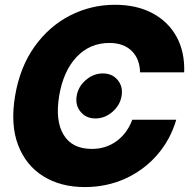

<svg xmlns="http://www.w3.org/2000/svg" viewBox="-20 -759 779 791"><path d="M329.1 11.7Q230.5 11.7 158.7 -32.7Q86.9 -77.1 54.7 -161.1Q22.5 -245.1 42 -363.3Q62 -482.4 122.1 -566.7Q182.1 -650.9 268.6 -695.1Q355 -739.3 453.6 -739.3Q543.5 -739.3 608.6 -704.3Q673.8 -669.4 707.8 -606.9Q741.7 -544.4 738.8 -460.9H557.1Q555.7 -517.1 522.2 -549.6Q488.8 -582 430.7 -582Q349.6 -582 295.2 -523.9Q240.7 -465.8 223.6 -363.3Q207 -261.2 242.2 -203.4Q277.3 -145.5 358.4 -145.5Q416.5 -145.5 460.4 -177.7Q504.4 -210 524.9 -265.6H706.1Q681.6 -182.6 627 -120.1Q572.3 -57.6 495.6 -22.9Q418.9 11.7 329.1 11.7ZM373 -271Q335 -271 312.3 -298.1Q289.6 -325.2 295.9 -363.8Q302.2 -402.3 333.7 -429.4Q365.2 -456.5 403.8 -456.5Q442.4 -456.5 464.8 -429.4Q487.3 -402.3 481 -363.8Q474.6 -325.2 443.1 -298.1Q411.6 -271 373 -271Z"/></svg>

Font: Inter Display Extra Bold
Style: Italic
Weight: 800
Italic angle: -9.39999°
Designer: Rasmus Andersson
Foundry: rsms
Version: Version 4.000;git-4fc901f